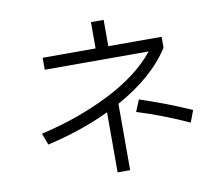

<svg xmlns="http://www.w3.org/2000/svg" viewBox="-88 -910 1232 1057"><g transform="rotate(-10 528.0 -382.0)"><path d="M854 -594Q760 -446 556 -333V38H486V-298Q332 -224 137 -179L113 -244Q324 -292 500.5 -381.5Q677 -471 770 -588H189V-655H485V-802H556V-655H854ZM671 -337Q820 -288 955 -228L930 -162Q788 -227 644 -272Z"/></g></svg>

Font: PlemolJP
Style: Regular
Weight: 400
Monospace: yes
Version: v2.0.4; ttfautohint (v1.8.4.7-5d5b-dirty) -l 6 -r 45 -G 200 